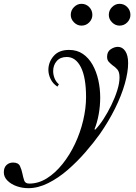

<svg xmlns="http://www.w3.org/2000/svg" viewBox="-221 -700 711 1004"><path d="M-73 284Q-104 284 -133 274Q-162 264 -181.5 245Q-201 226 -201 201Q-201 176 -187 163Q-173 150 -153 150Q-125 150 -116.5 168.5Q-108 187 -104 207Q-100 227 -94.5 243.5Q-89 260 -68 260Q-20 260 24 232.5Q68 205 106 157.5Q144 110 171.5 51.5Q199 -7 214 -70.5Q229 -134 229 -192Q229 -295 202 -348.5Q175 -402 128 -402Q94 -402 75.5 -380.5Q57 -359 57 -328Q57 -310 64 -291.5Q71 -273 87 -259L79 -247Q55 -263 43.5 -287Q32 -311 32 -335Q32 -375 59.5 -407Q87 -439 140 -439Q182 -439 212.5 -418Q243 -397 263 -361.5Q283 -326 293 -281.5Q303 -237 303 -190Q303 -145 295 -101.5Q287 -58 273 -24L277 -22Q298 -43 320 -77Q342 -111 361 -150Q380 -189 392 -227Q404 -265 404 -295Q404 -324 392.5 -337Q381 -350 367 -359Q357 -367 348 -376.5Q339 -386 339 -403Q339 -430 358 -442.5Q377 -455 395 -455Q419 -455 434 -433Q449 -411 449 -370Q449 -323 431.5 -261.5Q414 -200 380.5 -132.5Q347 -65 301 1Q268 47 225 96.5Q182 146 133 188.5Q84 231 31 257.5Q-22 284 -73 284ZM205 -566Q183 -566 166 -583Q149 -600 149 -622Q149 -646 166 -663Q183 -680 205 -680Q229 -680 245.5 -663Q262 -646 262 -622Q262 -600 245.5 -583Q229 -566 205 -566ZM404 -566Q382 -566 365 -583Q348 -600 348 -622Q348 -646 365 -663Q382 -680 404 -680Q428 -680 444.5 -663Q461 -646 461 -622Q461 -600 444.5 -583Q428 -566 404 -566Z"/></svg>

Font: Ibarra Real Nova Medium
Style: Italic
Weight: 500
Italic angle: -22°
Designer: Jose Maria Ribagorda & Octavio Pardo
Foundry: Octavio Pardo
Version: Version 2.000